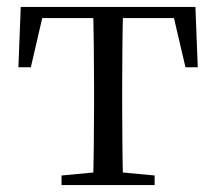

<svg xmlns="http://www.w3.org/2000/svg" viewBox="-20 -536 626 556"><path d="M33.3 -341.2H69.3L109.2 -513.4L66.7 -483.7H519.2L476.8 -513.4L517.1 -341.2H552.7L545.9 -516H40.1ZM158.2 0H427.8V-27.8L313.3 -38.6H272.9L158.2 -27.8ZM249.2 0H336.8C334.8 -48.6 333.8 -160.1 333.8 -228.5V-288.3C333.8 -355.1 334.8 -467.4 336.8 -516H249.2C251.2 -467.4 252.4 -355.1 252.4 -288.3V-228.5C252.4 -160.1 251.2 -48.6 249.2 0Z"/></svg>

Font: Source Han Serif CN VF
Style: Regular
Weight: 250
Designer: Ryoko NISHIZUKA 西塚涼子 (kana & ideographs); Frank Grießhammer (Latin, Greek & Cyrillic); Wenlong ZHANG 张文龙 (bopomofo); San
Foundry: Adobe
Version: Version 2.002;hotconv 1.1.0;makeotfexe 2.6.0